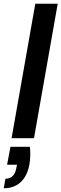

<svg xmlns="http://www.w3.org/2000/svg" viewBox="-38 -740 329 1028"><path d="M24 0 151 -720H271L144 0ZM-18 268 -9 217Q16 217 30.5 202Q45 187 50 157L53 142H0L18 46H122Q125 70 124 94Q123 118 120 138Q109 201 73.5 234.5Q38 268 -18 268Z"/></svg>

Font: DM Sans 11pt SemiBold
Style: Italic
Weight: 600
Italic angle: -10°
Version: Version 4.004;gftools[0.9.30]